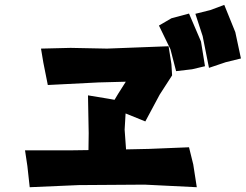

<svg xmlns="http://www.w3.org/2000/svg" viewBox="-20 -825 1021 798"><path d="M640.6 -718.8 688.5 -620.1 711.9 -529.3 778.3 -537.1 832 -549.8 815.4 -652.3 765.6 -768.6 692.4 -749ZM792 -767.6 822.3 -674.8 848.6 -543 918 -566.4 981.4 -582 958 -691.4 912.1 -804.7 854.5 -783.2ZM84 -200.2 93.8 -134.8 103.5 -46.9 307.6 -55.7 581.1 -57.6 797.9 -46.9 783.2 -141.6 765.6 -212.9 597.7 -206.1 503.9 -204.1 498 -286.1 502 -353.5 584 -320.3 643.6 -431.6 695.3 -511.7 692.4 -558.6 680.7 -632.8 424.8 -623 273.4 -626 150.4 -623 160.2 -564.5 178.7 -471.7 389.6 -482.4 502.9 -485.4 470.7 -434.6 456.1 -410.2 428.7 -415 345.7 -428.7 348.6 -271.5 347.7 -201.2 276.4 -200.2Z"/></svg>

Font: MaokenAssortedSans-TC
Style: Regular
Weight: 500
Version: Version 0.83